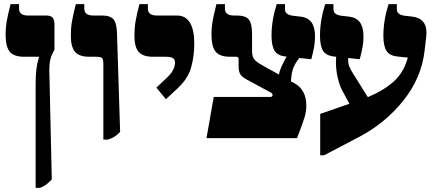

<svg xmlns="http://www.w3.org/2000/svg" viewBox="-20 -667 2102 927"><path d="M152 -254Q152 -302 155.5 -331.5Q159 -361 168 -391V-393H96Q47 -393 27 -417.5Q7 -442 7 -502Q7 -532 12 -562Q17 -592 31 -647H72V-625Q72 -592 116 -592H204Q225 -592 234 -582Q243 -572 243 -548V-427Q228 -401 223 -380Q218 -359 218 -326L219 -289L230 199Q213 217 201 225.5Q189 234 173 240H152Z M479 -355Q479 -380 473 -386.5Q467 -393 441 -393H411Q363 -393 342.5 -416.5Q322 -440 322 -495Q322 -531 327 -561Q332 -591 346 -647H387V-625Q387 -592 431 -592H474Q513 -592 528.5 -573Q544 -554 545 -502L560 -30Q543 -13 529.5 -5Q516 3 500 7H479Z M735 -244 786 -292Q825 -328 825 -366Q825 -381 814 -387Q803 -393 778 -393H718Q670 -393 649.5 -416.5Q629 -440 629 -495Q629 -531 634 -561Q639 -591 653 -647H694V-625Q694 -592 738 -592H835Q876 -592 897 -557.5Q918 -523 918 -457Q918 -395 902.5 -340.5Q887 -286 837 -240L781 -188Z M1416 -375Q1399 -351 1392.5 -327.5Q1386 -304 1385 -274L1402 -265Q1459 -233 1459 -157Q1459 -130 1451 -102.5Q1443 -75 1414 0H977L1012 -199H1284Q1289 -199 1293 -201Q1296 -203 1296 -209Q1296 -215 1288 -220L1173 -282Q1149 -295 1140.5 -308Q1132 -321 1132 -348V-381Q1132 -393 1121 -393H1090Q1041 -393 1021 -417.5Q1001 -442 1001 -502Q1001 -532 1006 -562Q1011 -592 1025 -647H1066V-625Q1066 -592 1110 -592H1125Q1166 -592 1181.5 -572.5Q1197 -553 1197 -502V-422Q1197 -404 1200.5 -393.5Q1204 -383 1215.5 -372.5Q1227 -362 1253 -348L1327 -307Q1328 -320 1339 -345Q1350 -370 1364 -394H1360Q1321 -398 1306 -421.5Q1291 -445 1291 -495Q1291 -569 1316 -647H1356V-622Q1356 -596 1394 -591L1429 -587Q1467 -583 1484 -559Q1501 -535 1501 -490Q1501 -465 1496.5 -440Q1492 -415 1483 -381L1425 -387Z M2039 -510Q2039 -498 2038 -491L2030 -422Q2015 -291 1927.5 -181.5Q1840 -72 1714 -6L1544 83H1526V-117L1667 -166L1633 -229Q1619 -255 1610.5 -292Q1602 -329 1602 -366Q1602 -384 1603 -393L1594 -394Q1555 -398 1540 -421.5Q1525 -445 1525 -495Q1525 -569 1550 -647H1590V-622Q1590 -596 1628 -591L1663 -587Q1701 -583 1718 -559Q1735 -535 1735 -490Q1735 -465 1730.5 -440Q1726 -415 1717 -381L1661 -387Q1660 -364 1665.5 -348.5Q1671 -333 1685 -311L1756 -198Q1834 -231 1881 -273.5Q1928 -316 1947 -382L1949 -389L1900 -394Q1861 -398 1846 -421.5Q1831 -445 1831 -495Q1831 -569 1856 -647H1896V-622Q1896 -596 1934 -591L1969 -587Q2039 -579 2039 -510Z"/></svg>

Font: Noto Serif Hebrew Black
Style: Regular
Weight: 900
Designer: Monotype Design Team
Foundry: Monotype Imaging Inc.
Version: Version 1.000